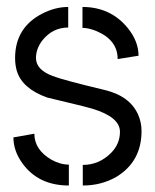

<svg xmlns="http://www.w3.org/2000/svg" viewBox="-20 -541 456 565"><path d="M19.5 -136.7 81.1 -147.5Q81.1 -100.6 130.9 -71.3Q157.2 -56.6 182.6 -56.6V4.9Q92.8 4.9 45.9 -60.5Q19.5 -96.7 19.5 -136.7ZM24.4 -370.1Q24.4 -460 104.5 -501Q142.6 -520.5 180.7 -520.5V-460Q134.8 -460 104.5 -421.9Q85.9 -397.5 85.9 -370.1Q85.9 -335.9 134.8 -317.4Q165 -305.7 287.1 -276.4Q362.3 -258.8 386.7 -203.1Q396.5 -180.7 396.5 -155.3Q396.5 -65.4 322.3 -20.5Q278.3 4.9 223.6 4.9V-55.7Q271.5 -55.7 306.6 -90.8Q333 -117.2 333 -153.3Q333 -196.3 252.9 -220.7Q230.5 -227.5 179.7 -239.3Q138.7 -249 119.1 -253.9Q44.9 -280.3 29.3 -333Q24.4 -350.6 24.4 -370.1ZM222.7 -459V-520.5Q305.7 -520.5 356.4 -458Q387.7 -418.9 387.7 -377L326.2 -367.2Q326.2 -422.9 264.6 -449.2Q241.2 -459 222.7 -459Z"/></svg>

Font: Post No Bills Colombo Medium
Style: Regular
Weight: 500
Designer: Kosala Senevirathne, Siva Puranthara, Lasantha Premarathna, Tharique Azeez
Foundry: Mooniak
Version: Version 1.220 ; ttfautohint (v1.6)